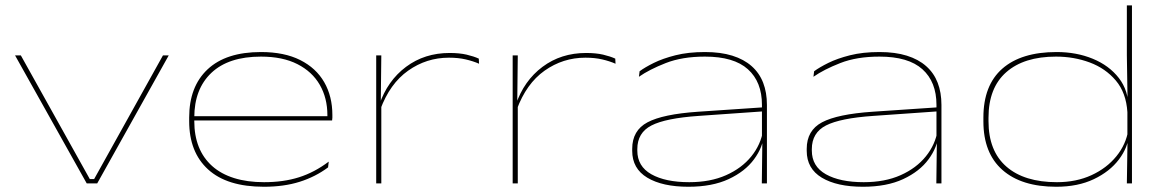

<svg xmlns="http://www.w3.org/2000/svg" viewBox="-20 -682 4330 714"><path d="M330 -16 586 -476H607.5L341.5 0H302.5L36 -476H57.5L314 -16Z M961.5 12.5Q824.5 12.5 754 -51.8Q683.5 -116 683.5 -231.5V-245Q683.5 -360 752 -424.2Q820.5 -488.5 950.5 -488.5Q1037 -488.5 1096.2 -458.8Q1155.5 -429 1185.8 -376.2Q1216 -323.5 1216 -254.5V-252.5Q1216 -249 1216 -244.2Q1216 -239.5 1215 -234H1197Q1197.5 -238 1197.5 -243.2Q1197.5 -248.5 1197.5 -253.5Q1197.5 -317.5 1169.2 -366.5Q1141 -415.5 1086 -443.5Q1031 -471.5 950.5 -471.5Q830 -471.5 766.2 -411.2Q702.5 -351 702.5 -245V-240V-237.5V-231.5Q702.5 -178 719.2 -136Q736 -94 769 -64.5Q802 -35 850.5 -19.8Q899 -4.5 962 -4.5Q1034.5 -4.5 1092 -22.8Q1149.5 -41 1202.5 -81L1200 -59.5Q1153 -24.5 1094.5 -6Q1036 12.5 961.5 12.5ZM692.5 -234V-250H1208.5V-234Z M1394 -274 1383.5 -286 1390.5 -292.5Q1421 -382 1490 -433.5Q1559 -485 1652 -485Q1688.5 -485 1715.2 -478.8Q1742 -472.5 1760.5 -464L1761.5 -445Q1740 -454.5 1712.2 -461Q1684.5 -467.5 1649.5 -467.5Q1566 -467.5 1497.8 -419.2Q1429.5 -371 1394 -274ZM1379 0V-476H1398L1396 -297.5H1398V0Z M1901.5 -274 1891 -286 1898 -292.5Q1928.5 -382 1997.5 -433.5Q2066.5 -485 2159.5 -485Q2196 -485 2222.8 -478.8Q2249.5 -472.5 2268 -464L2269 -445Q2247.5 -454.5 2219.8 -461Q2192 -467.5 2157 -467.5Q2073.5 -467.5 2005.2 -419.2Q1937 -371 1901.5 -274ZM1886.5 0V-476H1905.5L1903.5 -297.5H1905.5V0Z M2813 0 2815 -159.5 2813.5 -166.5V-286.5V-292Q2813.5 -377.5 2761.2 -424.5Q2709 -471.5 2601.5 -471.5Q2517 -471.5 2455.8 -447.5Q2394.5 -423.5 2356 -396.5L2358.5 -417Q2378 -431.5 2411.2 -448Q2444.5 -464.5 2492 -476.5Q2539.5 -488.5 2601.5 -488.5Q2660 -488.5 2703.2 -475Q2746.5 -461.5 2775.2 -436Q2804 -410.5 2818 -374.2Q2832 -338 2832 -292V0ZM2540 12.5Q2443.5 12.5 2387.2 -21.2Q2331 -55 2331 -121V-128.5Q2331 -197 2388 -227.2Q2445 -257.5 2576 -266.5L2820.5 -283V-268L2578.5 -251Q2455.5 -242.5 2402.8 -215.5Q2350 -188.5 2350 -127.5V-122Q2350 -63.5 2402.2 -34Q2454.5 -4.5 2543 -4.5Q2621.5 -4.5 2680 -30.5Q2738.5 -56.5 2774 -100.5Q2809.5 -144.5 2818 -198.5L2827 -184H2821.5Q2817.5 -135 2784.2 -89.8Q2751 -44.5 2689.8 -16Q2628.5 12.5 2540 12.5Z M3462 0 3464 -159.5 3462.5 -166.5V-286.5V-292Q3462.5 -377.5 3410.2 -424.5Q3358 -471.5 3250.5 -471.5Q3166 -471.5 3104.8 -447.5Q3043.5 -423.5 3005 -396.5L3007.5 -417Q3027 -431.5 3060.2 -448Q3093.5 -464.5 3141 -476.5Q3188.5 -488.5 3250.5 -488.5Q3309 -488.5 3352.2 -475Q3395.5 -461.5 3424.2 -436Q3453 -410.5 3467 -374.2Q3481 -338 3481 -292V0ZM3189 12.5Q3092.5 12.5 3036.2 -21.2Q2980 -55 2980 -121V-128.5Q2980 -197 3037 -227.2Q3094 -257.5 3225 -266.5L3469.5 -283V-268L3227.5 -251Q3104.5 -242.5 3051.8 -215.5Q2999 -188.5 2999 -127.5V-122Q2999 -63.5 3051.2 -34Q3103.5 -4.5 3192 -4.5Q3270.5 -4.5 3329 -30.5Q3387.5 -56.5 3423 -100.5Q3458.5 -144.5 3467 -198.5L3476 -184H3470.5Q3466.5 -135 3433.2 -89.8Q3400 -44.5 3338.8 -16Q3277.5 12.5 3189 12.5Z M3908 12.5Q3778.5 12.5 3707.8 -50Q3637 -112.5 3637 -230.5V-245Q3637 -365 3707.5 -426.8Q3778 -488.5 3909 -488.5Q3983 -488.5 4043.8 -463.5Q4104.5 -438.5 4140.8 -391.8Q4177 -345 4177 -278.5H4184L4172.5 -265Q4168 -337 4129.5 -382.5Q4091 -428 4032.2 -449.8Q3973.5 -471.5 3907 -471.5Q3788 -471.5 3722 -413.5Q3656 -355.5 3656 -244V-231.5Q3656 -120.5 3722.5 -62.5Q3789 -4.5 3910.5 -4.5Q3982 -4.5 4038.8 -30.5Q4095.5 -56.5 4131.5 -100.8Q4167.5 -145 4176 -199.5L4184 -185H4179.5Q4175 -134 4141 -89Q4107 -44 4047.8 -15.8Q3988.5 12.5 3908 12.5ZM4170.5 0 4173 -164 4172.5 -171V-305.5L4173 -315L4170.5 -476V-662H4189.5V0Z"/></svg>

Font: Anek Latin Expanded Thin
Style: Regular
Weight: 250
Width: 7
Designer: Yesha Goshar
Foundry: Ek Type
Version: Version 1.003